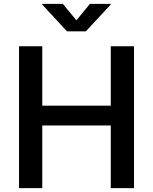

<svg xmlns="http://www.w3.org/2000/svg" viewBox="-20 -965 785 985"><path d="M77.6 0V-727.5H196.8V-422.9H548.3V-727.5H667.5V0H548.3V-321.3H196.8V0ZM302.2 -945.3 372.1 -860.8 441.4 -945.3H547.9V-941.4L420.4 -804.2H323.7L196.8 -941.4V-945.3Z"/></svg>

Font: Inter
Style: 540
Weight: 540
Designer: Rasmus Andersson
Foundry: rsms
Version: Version 4.001;git-66647c0bb